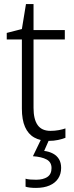

<svg xmlns="http://www.w3.org/2000/svg" viewBox="-20 -679 364 939"><path d="M227 -39Q248 -39 267 -42.5Q286 -46 300 -51V-5Q285 1 264 5.5Q243 10 219 10Q177 10 147.5 -6.5Q118 -23 102.5 -58Q87 -93 87 -148V-486H13V-518L87 -537L107 -659H144V-532H297V-486H144V-151Q144 -96 164 -67.5Q184 -39 227 -39ZM279 142Q279 172 264.5 194Q250 216 222.5 228Q195 240 156 240Q140 240 127 238.5Q114 237 105 234V195Q115 198 128.5 199Q142 200 157 200Q191 200 211.5 186.5Q232 173 232 143Q232 114 208 101Q184 88 141 85L182 0H222L196 59Q220 62 239 72Q258 82 268.5 99.5Q279 117 279 142Z"/></svg>

Font: Noto Sans Display Light
Style: Regular
Weight: 300
Designer: Monotype Design Team
Foundry: Monotype Imaging Inc.
Version: Version 2.003